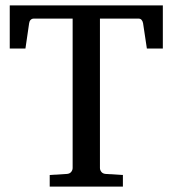

<svg xmlns="http://www.w3.org/2000/svg" viewBox="-20 -691 639 711"><path d="M523.9 -511.2 509.8 -605Q508.3 -612.8 504.2 -617.4Q500 -622.1 493.2 -622.1H350.1V-68.8Q350.1 -61.5 355.2 -54.7Q360.4 -47.9 371.1 -46.9L435.1 -43V0H164.1V-43L228 -46.9Q238.8 -47.9 243.9 -54.7Q249 -61.5 249 -68.8V-622.1H105Q98.1 -622.1 93.5 -617.4Q88.9 -612.8 87.9 -605L74.2 -511.2H16.1V-670.9H583V-511.2Z"/></svg>

Font: BabelStone Ogham Pictish
Style: Bold Italic
Weight: 700
Italic angle: -30°
Designer: Andrew West
Foundry: BabelStone
Version: Version 1.02 March 14, 2022